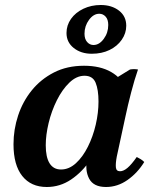

<svg xmlns="http://www.w3.org/2000/svg" viewBox="-20 -733 616 768"><path d="M404 15Q354 15 336.5 -18.5Q319 -52 329 -98L342 -159L386 -254L391 -388L500 -455Q516 -458 532 -455Q518 -415 504.5 -363Q491 -311 482 -268L447 -106Q442 -79 443.5 -63.5Q445 -48 460 -48Q474 -48 490 -61.5Q506 -75 527 -105Q535 -101 542.5 -96.5Q550 -92 557 -85Q530 -41 490 -13Q450 15 404 15ZM167 15Q104 15 69 -29Q34 -73 34 -156Q34 -215 52.5 -271Q71 -327 107 -371.5Q143 -416 195.5 -443Q248 -470 316 -470Q381 -470 424.5 -445Q468 -420 484 -377L412 -325Q412 -265 394 -204.5Q376 -144 342.5 -94.5Q309 -45 264.5 -15Q220 15 167 15ZM224 -55Q256 -55 283.5 -80Q311 -105 331.5 -146Q352 -187 363 -234.5Q374 -282 374 -327Q374 -374 362.5 -402Q351 -430 318 -430Q286 -430 257.5 -402.5Q229 -375 207.5 -332Q186 -289 174.5 -241Q163 -193 163 -152Q163 -104 178.5 -79.5Q194 -55 224 -55ZM383 -713Q427 -713 456 -690.5Q485 -668 485 -630Q485 -600 467 -574Q449 -548 418 -533Q387 -518 347 -518Q304 -518 275 -541Q246 -564 246 -601Q246 -632 264 -657.5Q282 -683 313.5 -698Q345 -713 383 -713ZM354 -553Q377 -553 395 -577.5Q413 -602 413 -633Q413 -655 402.5 -666.5Q392 -678 377 -678Q354 -678 336 -653.5Q318 -629 318 -598Q318 -577 328.5 -565Q339 -553 354 -553Z"/></svg>

Font: Poltawski Nowy SemiBold
Style: Italic
Weight: 600
Italic angle: -12°
Version: Version 1.001;gftools[0.9.25]